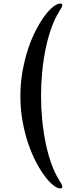

<svg xmlns="http://www.w3.org/2000/svg" viewBox="-20 -770 432 1085"><path d="M211.9 -228.5Q211.9 -160.2 218.5 -92.5Q225.1 -24.9 237.8 37.1Q250.5 99.1 269.3 152.3Q288.1 205.6 312.5 244.6Q322.3 260.3 327.1 269.8Q332 279.3 332 285.2Q332 294.9 321.3 294.9Q304.7 294.9 281.7 277.1Q258.8 259.3 233.6 226.1Q208.5 192.9 183.8 146Q159.2 99.1 139.4 41Q119.6 -17.1 107.4 -85Q95.2 -152.8 95.2 -227.5Q95.2 -299.8 107.2 -366.7Q119.1 -433.6 138.2 -491.7Q157.2 -549.8 181.9 -597.4Q206.5 -645 231.4 -679Q256.3 -712.9 280 -731.4Q303.7 -750 321.3 -750Q332 -750 332 -740.2Q332 -735.4 327.1 -726.3Q322.3 -717.3 312.5 -701.7Q288.1 -662.1 269.3 -608.9Q250.5 -555.7 237.8 -493.9Q225.1 -432.1 218.5 -364.3Q211.9 -296.4 211.9 -228.5Z"/></svg>

Font: SirinStencil
Style: Regular
Weight: 400
Designer: Olga Karpushina (okarpush@gmail.com)
Foundry: Cyreal (www.cyreal.org)
Version: Version 1.002